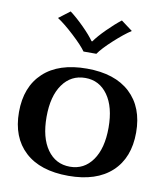

<svg xmlns="http://www.w3.org/2000/svg" viewBox="-85 -831 783 912"><g transform="rotate(10 306.0 -375.5)"><path d="M128 -720 182 -761Q214 -737 250 -701Q286 -665 304 -639H308Q326 -665 362 -701Q398 -737 429 -761L484 -720Q450 -698 403 -655Q356 -612 337 -584H275Q256 -611 209 -654.5Q162 -698 128 -720ZM23 -248Q23 -370 96.5 -438.5Q170 -507 306 -507Q441 -507 514.5 -438.5Q588 -370 588 -248Q588 -126 514.5 -58Q441 10 306 10Q170 10 96.5 -58Q23 -126 23 -248ZM455 -248Q455 -348 414.5 -405Q374 -462 306 -462Q237 -462 196.5 -405Q156 -348 156 -248Q156 -148 196.5 -91Q237 -34 306 -34Q374 -34 414.5 -91Q455 -148 455 -248Z"/></g></svg>

Font: Trirong SemiBold
Style: Regular
Weight: 600
Designer: Katatrad Team
Foundry: CadsonDemak
Version: Version 1.001